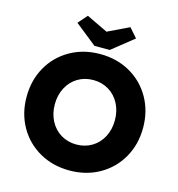

<svg xmlns="http://www.w3.org/2000/svg" viewBox="-131 -1033 1075 1157"><g transform="rotate(15 406.5 -454.5)"><path d="M43.2 -352.9Q43.2 -456.8 90.1 -539.4Q137 -622 219.7 -669Q302.4 -716 406.6 -716Q510.8 -716 593.5 -669Q676.2 -622 723.1 -539.2Q770 -456.4 770 -352.8Q770 -249.5 723.1 -166.8Q676.2 -84 593.5 -37Q510.8 10 406.6 10Q302.4 10 219.7 -37Q137 -84 90.1 -166.5Q43.2 -249.1 43.2 -352.9ZM594 -353Q594 -410.4 570 -456.4Q546 -502.4 503.1 -528.2Q460.1 -554 406.4 -554Q352.8 -554 310 -528.2Q267.2 -502.3 243.2 -456.3Q219.2 -410.4 219.2 -353Q219.2 -295.6 243.2 -249.6Q267.2 -203.6 310 -177.8Q352.9 -152 406.5 -152Q460.3 -152 503.3 -177.8Q546.2 -203.6 570.1 -249.6Q594 -295.6 594 -353ZM223.8 -862.4 273.8 -919.4 421.6 -848.6H391.6L539.4 -919.4L589.4 -862.4L454.4 -754.6H358.8Z"/></g></svg>

Font: Easer Grotesk Variable
Style: Regular
Weight: 400
Designer: Boardeaser, Bonnie Shaver-Troup, Thomas Jockin
Foundry: Lexend
Version: Version 1.001;Glyphs 3.1.2 (3151)